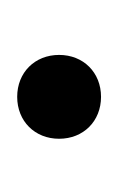

<svg xmlns="http://www.w3.org/2000/svg" viewBox="24 -390 140 229"><g transform="rotate(-90 94.5 -275.0)"><path d="M94 -225C123 -225 144 -246 144 -275C144 -304 123 -325 94 -325C65 -325 44 -304 44 -275C44 -246 65 -225 94 -225Z"/></g></svg>

Font: Barlow Condensed Light
Style: Regular
Weight: 300
Width: 3
Designer: Jeremy Tribby
Foundry: Tribby Type
Version: Version 1.422;hotconv 1.0.109;makeotfexe 2.5.65596